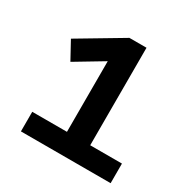

<svg xmlns="http://www.w3.org/2000/svg" viewBox="-159 -853 988 1001"><g transform="rotate(30 335.5 -352.5)"><path d="M94 0V-118H303V-593L371 -584L136 -443L78 -549L340 -705H443V-118H634V0Z"/></g></svg>

Font: Nunito Sans 7pt SemiExpanded
Style: Bold
Weight: 700
Width: 6
Designer: Vernon Adams
Foundry: Vernon Adams
Version: Version 3.101;gftools[0.9.27]